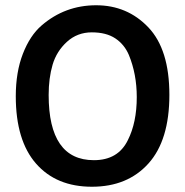

<svg xmlns="http://www.w3.org/2000/svg" viewBox="-20 -697 704 730"><path d="M40 -331Q40 -423 67 -492.5Q94 -562 138 -600Q227 -677 345.5 -677Q464 -677 544 -593Q624 -509 624 -336.5Q624 -164 544.5 -75.5Q465 13 329.5 13Q194 13 117 -75Q40 -163 40 -331ZM165 -336Q165 -88 337 -88Q429 -88 466 -164Q500 -231 500 -328Q500 -415 470 -488Q453 -528 418.5 -551Q384 -574 329 -574Q274 -574 234.5 -538Q195 -502 180 -451Q165 -400 165 -336Z"/></svg>

Font: Bree Serif
Style: Regular
Weight: 400
Designer: Veronika Burian, Jos Scaglione
Foundry: TypeTogether
Version: Version 1.001